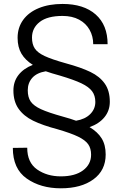

<svg xmlns="http://www.w3.org/2000/svg" viewBox="-20 -855 647 998"><path d="M296 123.8Q191.3 123.8 119 73.1Q46.7 22.5 46.7 -86.2L121.5 -87.2Q121.5 -10 173 25.9Q224.5 61.7 296 61.7Q370 61.7 411.7 30.5Q453.5 -0.8 453.5 -50.8Q453.5 -83.7 438.4 -105.2Q423.2 -126.7 386.2 -144.7Q349.2 -162.7 278.7 -183.2Q201 -203.7 152.2 -227.6Q103.5 -251.5 76.6 -289.5Q49.7 -327.5 49.7 -384.8Q49.7 -431.2 76.1 -465.2Q102.5 -499.2 150.7 -517.8Q111.5 -542.3 91.5 -576Q71.5 -609.8 71.5 -658.5Q71.5 -711.5 100.2 -751.4Q129 -791.3 181.9 -812.9Q234.8 -834.5 305 -834.5Q415.3 -834.5 477.3 -779.8Q539.3 -725 539.3 -625.3H464.5Q464.5 -666.5 445.7 -700Q427 -733.5 391.1 -752.9Q355.2 -772.2 305 -772.2Q226.8 -772.2 186.5 -740.9Q146.3 -709.5 146.3 -659.7Q146.3 -625 160.8 -603Q175.3 -581 212 -563.8Q248.8 -546.5 322 -526Q401.3 -504.5 449.9 -481Q498.5 -457.5 524.6 -420.4Q550.8 -383.3 550.8 -326Q550.8 -279.8 523 -245.8Q495.3 -211.8 445.5 -194.2Q487.5 -169.5 508.4 -135.7Q529.3 -102 529.3 -51.8Q529.3 30.5 465.8 77.1Q402.3 123.8 296 123.8ZM375.3 -227.5Q422.5 -235.3 449 -261.9Q475.5 -288.5 475.5 -325Q475.5 -358.2 458.6 -380.9Q441.7 -403.5 402.9 -422Q364 -440.5 291 -462.2Q246.2 -474.5 218 -484.5Q171.3 -476.7 147.8 -450.4Q124.3 -424 124.3 -385.8Q124.3 -349.5 139.6 -327.3Q155 -305 193.1 -287.4Q231.3 -269.8 308 -248.5Q347.3 -237.8 375.3 -227.5Z"/></svg>

Font: FreesentationVF
Style: Regular
Weight: 400
Designer: glyphs from Roboto by Christian Robertson / Hangul glyphs from Noto Sans CJK(Source Han Sans) by Jang Soo-young and Kang
Foundry: PT&
Version: Version 2.001;Glyphs 3.3.1 (3343)